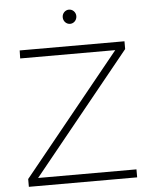

<svg xmlns="http://www.w3.org/2000/svg" viewBox="-59 -933 772 982"><g transform="rotate(-5 327.0 -442.5)"><path d="M332 -885C313 -885 297 -869 297 -849C297 -828 313 -812 332 -812C351 -812 367 -828 367 -849C367 -869 351 -885 332 -885ZM63 -699 62 -658H550L49 -40V0H605V-41H100L601 -659V-699Z"/></g></svg>

Font: Montserrat ExtraLight
Style: Regular
Weight: 250
Designer: Julieta Ulanovsky
Foundry: Julieta Ulanovsky
Version: Version 4.000